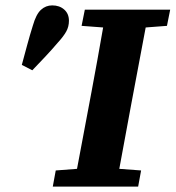

<svg xmlns="http://www.w3.org/2000/svg" viewBox="-20 -693 652 713"><path d="M283 -597 295 -657H612L600 -597L521 -591L467 -304Q456 -245 445 -185Q434 -125 423 -66L504 -60L493 0H176L187 -60L266 -66L320 -353Q331 -413 342 -472.5Q353 -532 363 -591ZM61 -452Q71 -489 81 -526Q91 -563 102 -598Q114 -640 132 -656.5Q150 -673 174 -673Q201 -673 218.5 -657.5Q236 -642 236 -616Q236 -594 226 -576Q216 -558 195 -535Q172 -508 148.5 -483Q125 -458 100 -432Z"/></svg>

Font: Source Serif 4 SmText
Style: Bold Italic
Weight: 700
Italic angle: -12°
Designer: Frank Grießhammer
Foundry: Adobe
Version: Version 4.005;hotconv 1.1.0;makeotfexe 2.6.0